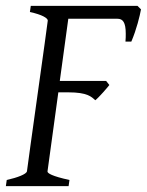

<svg xmlns="http://www.w3.org/2000/svg" viewBox="-20 -635 501 655"><path d="M305 -293C316 -301 349 -339 353 -345L342 -359H184L213 -571H381C399 -571 409 -559 409 -520C409 -512 409 -503 408 -493H428C446 -535 457 -581 461 -603L449 -615H85L82 -594C124 -585 143 -573 143 -565C143 -559 75 -78 72 -51C71 -41 39 -29 3 -21L0 0H214L217 -21C157 -34 142 -44 142 -50L179 -320H213C278 -320 292 -305 305 -293Z"/></svg>

Font: Temporarium
Style: Italic
Weight: 400
Italic angle: -7°
Version: Version 1.1